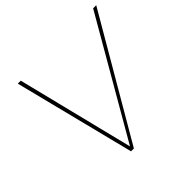

<svg xmlns="http://www.w3.org/2000/svg" viewBox="-172 -874 1049 1049"><g transform="rotate(-45 352.0 -349.5)"><path d="M680 -699H704L296 0H274L98 -699H121L289 -23Z"/></g></svg>

Font: Gontserrat Thin
Style: Italic
Weight: 250
Italic angle: -11.3°
Designer: Julieta Ulanovsky
Foundry: Julieta Ulanovsky
Version: Version 6.001